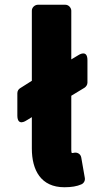

<svg xmlns="http://www.w3.org/2000/svg" viewBox="-20 -751 446 808"><path d="M336 -382C342 -386 348 -394 348 -403V-498C348 -545 310 -519 310 -519L280 -501V-706C280 -717 270 -731 255 -731H139C128 -731 114 -721 114 -706V-411L65 -380C58 -376 53 -368 53 -359V-265C53 -217 91 -244 91 -244L114 -258V-126C114 -35 152 37 251 37C281 37 304 33 322 25C332 21 339 10 337 -2L322 -88C319 -105 303 -111 291 -108C286 -107 286 -107 282 -107C281 -109 280 -113 280 -120V-348Z"/></svg>

Font: Falling Sky
Style: Blk
Weight: 900
Designer: Paul D. Hunt
Foundry: Adobe Systems Incorporated
Version: Version 1.02